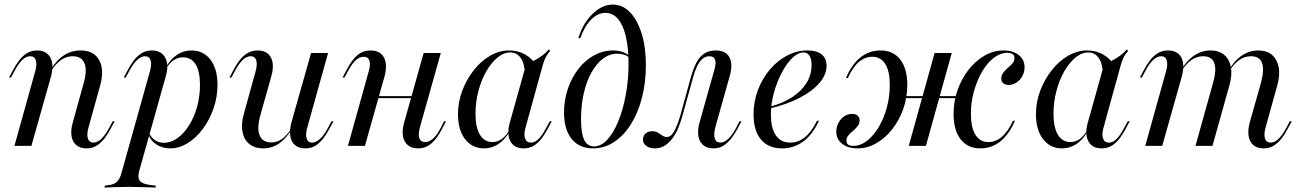

<svg xmlns="http://www.w3.org/2000/svg" viewBox="-20 -651 5806 857"><path d="M366.1 11.3Q337.9 11.3 320.6 -3.2Q303.2 -17.7 299.2 -44Q295.2 -70.2 304.8 -104L352.4 -275.8Q370.2 -336.3 357.3 -368.1Q344.4 -400 304.8 -400Q275.8 -400 251.6 -382.7Q227.4 -365.3 205.6 -330.6L204.8 -337.1Q231.5 -382.3 265.3 -404Q299.2 -425.8 340.3 -425.8Q398.4 -425.8 422.6 -382.7Q446.8 -339.5 426.6 -267.7L375.8 -84.7Q366.1 -51.6 372.2 -33.1Q378.2 -14.5 396.8 -14.5Q415.3 -14.5 432.7 -31.5Q450 -48.4 466.9 -79.8L483.1 -109.7H491.9L473.4 -75.8Q462.9 -54.8 448 -35.1Q433.1 -15.3 413.3 -2Q393.5 11.3 366.1 11.3ZM44.4 0 136.3 -329.8Q146 -362.1 140.3 -381Q134.7 -400 114.5 -400Q96.8 -400 79.4 -383.5Q62.1 -366.9 45.2 -334.7L29 -304.8H20.2L38.7 -339.5Q50 -360.5 64.5 -380.2Q79 -400 99.2 -412.9Q119.4 -425.8 146 -425.8Q174.2 -425.8 191.1 -411.3Q208.1 -396.8 212.5 -371Q216.9 -345.2 208.1 -311.3L120.2 0Z M446 186.3 448.4 177.4Q471.8 175.8 485.9 170.2Q500 164.5 508.9 152Q517.7 139.5 523.4 116.9L648.4 -329.8Q658.1 -362.9 652.4 -381.5Q646.8 -400 626.6 -400Q610.5 -400 592.7 -383.9Q575 -367.7 557.3 -334.7L541.1 -304.8H532.3L550.8 -339.5Q562.1 -360.5 576.6 -380.2Q591.1 -400 611.3 -412.9Q631.5 -425.8 658.1 -425.8Q699.2 -425.8 716.9 -394.4Q734.7 -362.9 720.2 -311.3L601.6 111.3Q595.2 134.7 600 148.4Q604.8 162.1 623.4 168.5Q641.9 175 675.8 177.4L673.4 186.3Q662.1 185.5 642.7 185.1Q623.4 184.7 600.8 183.9Q578.2 183.1 555.6 183.1Q522.6 183.1 492.7 184.3Q462.9 185.5 446 186.3ZM739.5 11.3Q705.6 11.3 679 -5.6Q652.4 -22.6 641.9 -50.8L644.4 -58.1Q654.8 -37.1 671.8 -25.4Q688.7 -13.7 712.1 -13.7Q743.5 -13.7 772.6 -34.7Q801.6 -55.6 824.2 -91.9Q846.8 -128.2 859.7 -174.6Q872.6 -221 872.6 -271.8Q872.6 -332.3 853.2 -363.7Q833.9 -395.2 796 -395.2Q774.2 -395.2 755.2 -382.3Q736.3 -369.4 721.8 -345.2L721 -351.6Q742.7 -388.7 771.4 -407.3Q800 -425.8 833.9 -425.8Q887.9 -425.8 919.4 -384.7Q950.8 -343.5 950.8 -271.8Q950.8 -217.7 933.1 -166.9Q915.3 -116.1 885.5 -75.8Q855.6 -35.5 817.7 -12.1Q779.8 11.3 739.5 11.3Z M1154.8 11.3Q1116.9 11.3 1092.7 -8.5Q1068.5 -28.2 1062.1 -63.7Q1055.6 -99.2 1069.4 -146.8L1120.2 -329.8Q1129.8 -363.7 1123.8 -381.9Q1117.7 -400 1099.2 -400Q1080.6 -400 1063.3 -383.5Q1046 -366.9 1029 -334.7L1012.9 -304.8H1004L1022.6 -339.5Q1033.1 -360.5 1048 -380.2Q1062.9 -400 1083.1 -412.9Q1103.2 -425.8 1129.8 -425.8Q1158.9 -425.8 1175.8 -411.3Q1192.7 -396.8 1196.8 -371Q1200.8 -345.2 1191.1 -310.5L1142.7 -138.7Q1125.8 -79 1138.7 -47.2Q1151.6 -15.3 1191.1 -15.3Q1218.5 -15.3 1241.1 -32.3Q1263.7 -49.2 1283.9 -83.9L1284.7 -78.2Q1258.9 -33.9 1226.6 -11.3Q1194.4 11.3 1154.8 11.3ZM1342.7 11.3Q1313.7 11.3 1296.8 -3.2Q1279.8 -17.7 1275.8 -44Q1271.8 -70.2 1280.6 -104L1368.5 -414.5H1444.4L1352.4 -84.7Q1342.7 -53.2 1348.4 -33.9Q1354 -14.5 1373.4 -14.5Q1390.3 -14.5 1408.5 -31Q1426.6 -47.6 1443.5 -79.8L1459.7 -109.7H1468.5L1450 -75.8Q1439.5 -54.8 1424.6 -35.1Q1409.7 -15.3 1389.9 -2Q1370.2 11.3 1342.7 11.3Z M1533.1 0 1625 -329.8Q1634.7 -362.1 1629 -379.8Q1623.4 -397.6 1603.2 -397.6Q1585.5 -397.6 1568.5 -382.7Q1551.6 -367.7 1533.9 -334.7L1517.7 -304.8H1508.9L1527.4 -339.5Q1550.8 -384.7 1575.8 -405.2Q1600.8 -425.8 1633.9 -425.8Q1662.9 -425.8 1680.2 -411.3Q1697.6 -396.8 1701.6 -371Q1705.6 -345.2 1696.8 -311.3L1608.9 0ZM1626.6 -212.9 1629 -221.8H1857.3L1854.8 -212.9ZM1846.8 11.3Q1817.7 11.3 1800.4 -3.2Q1783.1 -17.7 1778.6 -43.5Q1774.2 -69.4 1783.9 -104L1871 -414.5H1947.6L1854.8 -84.7Q1846 -53.2 1851.6 -35.1Q1857.3 -16.9 1877.4 -16.9Q1895.2 -16.9 1912.5 -31.9Q1929.8 -46.8 1946.8 -79.8L1962.1 -109.7H1971L1953.2 -75.8Q1929.8 -30.6 1904.4 -9.7Q1879 11.3 1846.8 11.3Z M2140.3 11.3Q2087.9 11.3 2056 -29.8Q2024.2 -71 2024.2 -141.1Q2024.2 -196 2043.5 -246.8Q2062.9 -297.6 2095.2 -338.3Q2127.4 -379 2168.1 -402.4Q2208.9 -425.8 2252.4 -425.8Q2291.9 -425.8 2323.4 -408.1Q2354.8 -390.3 2375 -358.1L2323.4 -322.6Q2321 -369.4 2303.6 -393.1Q2286.3 -416.9 2258.1 -416.9Q2228.2 -416.9 2200.4 -394Q2172.6 -371 2150.4 -332.3Q2128.2 -293.5 2115.3 -244.4Q2102.4 -195.2 2102.4 -143.5Q2102.4 -82.3 2122.2 -49.6Q2141.9 -16.9 2178.2 -16.9Q2200 -16.9 2218.5 -29.8Q2237.1 -42.7 2254 -69.4V-62.9Q2233.1 -26.6 2204 -7.7Q2175 11.3 2140.3 11.3ZM2316.9 11.3Q2275 11.3 2258.1 -20.6Q2241.1 -52.4 2255.6 -104L2329 -366.1Q2357.3 -375 2385.1 -392.7Q2412.9 -410.5 2429.8 -430.6L2435.5 -423.4Q2427.4 -414.5 2421.8 -405.6Q2416.1 -396.8 2411.7 -386.3Q2407.3 -375.8 2403.2 -362.1L2326.6 -84.7Q2316.9 -52.4 2323.4 -33.5Q2329.8 -14.5 2350 -14.5Q2364.5 -14.5 2377 -24.6Q2389.5 -34.7 2399.6 -49.6Q2409.7 -64.5 2417.7 -79.8L2433.9 -109.7H2442.7L2423.4 -73.4Q2412.9 -54 2398.4 -34.3Q2383.9 -14.5 2364.1 -1.6Q2344.4 11.3 2316.9 11.3Z M2627.4 11.3Q2565.3 11.3 2531.5 -31Q2497.6 -73.4 2497.6 -149.2Q2497.6 -205.6 2514.9 -255.6Q2532.3 -305.6 2562.1 -344Q2591.9 -382.3 2631.9 -404Q2671.8 -425.8 2715.3 -425.8Q2761.3 -425.8 2789.5 -401.6L2788.7 -393.5Q2779.8 -402.4 2765.3 -406.9Q2750.8 -411.3 2734.7 -411.3Q2700.8 -411.3 2671.4 -389.1Q2641.9 -366.9 2619.8 -327Q2597.6 -287.1 2585.5 -233.9Q2573.4 -180.6 2573.4 -118.5Q2573.4 -56.5 2587.5 -27Q2601.6 2.4 2631.5 2.4Q2662.9 2.4 2690.3 -27Q2717.7 -56.5 2739.1 -108.1Q2760.5 -159.7 2773 -226.2Q2785.5 -292.7 2785.5 -366.1Q2785.5 -437.9 2773.4 -488.7Q2761.3 -539.5 2738.3 -566.5Q2715.3 -593.5 2682.3 -593.5Q2648.4 -593.5 2619 -564.1Q2589.5 -534.7 2570.2 -480.6H2561.3Q2581.5 -546.8 2624.6 -588.7Q2667.7 -630.6 2715.3 -630.6Q2758.9 -630.6 2791.9 -596.4Q2825 -562.1 2844 -501.2Q2862.9 -440.3 2862.9 -360.5Q2862.9 -281.5 2845.2 -213.7Q2827.4 -146 2795.6 -95.6Q2763.7 -45.2 2720.6 -16.9Q2677.4 11.3 2627.4 11.3Z M2903.2 11.3Q2879.8 11.3 2864.9 0.4Q2850 -10.5 2850 -28.2Q2850 -44.4 2861.3 -54.8Q2872.6 -65.3 2890.3 -65.3Q2906.5 -65.3 2916.9 -58.9Q2927.4 -52.4 2936.7 -46Q2946 -39.5 2956.5 -39.5Q2971.8 -39.5 2983.1 -55.6Q2994.4 -71.8 3002.8 -94.4Q3011.3 -116.9 3016.9 -136.3L3065.3 -312.1Q3074.2 -342.7 3087.1 -369Q3100 -395.2 3121.4 -410.5Q3142.7 -425.8 3174.2 -425.8Q3204 -425.8 3221.4 -412.5Q3238.7 -399.2 3243.1 -373.4Q3247.6 -347.6 3237.1 -311.3L3173.4 -84.7Q3164.5 -52.4 3170.2 -33.5Q3175.8 -14.5 3195.2 -14.5Q3212.1 -14.5 3230.2 -31Q3248.4 -47.6 3265.3 -79.8L3280.6 -109.7H3289.5L3271.8 -75.8Q3260.5 -54.8 3245.6 -35.1Q3230.6 -15.3 3210.9 -2Q3191.1 11.3 3164.5 11.3Q3136.3 11.3 3119 -3.2Q3101.6 -17.7 3097.2 -44Q3092.7 -70.2 3102.4 -104L3170.2 -345.2Q3173.4 -357.3 3173.8 -369.8Q3174.2 -382.3 3168.1 -391.1Q3162.1 -400 3146 -400Q3128.2 -400 3114.5 -387.5Q3100.8 -375 3091.1 -354.4Q3081.5 -333.9 3075 -310.5L3025 -130.6Q3018.5 -107.3 3008.5 -82.3Q2998.4 -57.3 2983.5 -36.3Q2968.5 -15.3 2948.8 -2Q2929 11.3 2903.2 11.3Z M3471 11.3Q3409.7 11.3 3376.6 -28.2Q3343.5 -67.7 3343.5 -141.1Q3343.5 -197.6 3362.9 -248.8Q3382.3 -300 3415.7 -339.9Q3449.2 -379.8 3492.7 -402.8Q3536.3 -425.8 3584.7 -425.8Q3625.8 -425.8 3647.6 -408.1Q3669.4 -390.3 3669.4 -357.3Q3669.4 -317.7 3637.5 -280.6Q3605.6 -243.5 3548.8 -214.1Q3491.9 -184.7 3416.1 -166.9V-174.2Q3476.6 -191.1 3517.7 -218.5Q3558.9 -246 3580.6 -281.9Q3602.4 -317.7 3602.4 -360.5Q3602.4 -387.9 3593.1 -402.4Q3583.9 -416.9 3566.1 -416.9Q3541.9 -416.9 3516.1 -391.9Q3490.3 -366.9 3469 -325.8Q3447.6 -284.7 3434.3 -236.3Q3421 -187.9 3421 -140.3Q3421 -79 3443.1 -46.8Q3465.3 -14.5 3507.3 -14.5Q3542.7 -14.5 3572.6 -38.3Q3602.4 -62.1 3626.6 -112.1H3635.5Q3608.1 -51.6 3566.1 -20.2Q3524.2 11.3 3471 11.3Z M4355.6 11.3Q4299.2 11.3 4267.7 -29.4Q4236.3 -70.2 4236.3 -142.7Q4236.3 -199.2 4254.4 -250Q4272.6 -300.8 4303.6 -340.3Q4334.7 -379.8 4374.6 -402.8Q4414.5 -425.8 4458.9 -425.8Q4501.6 -425.8 4527.4 -405.2Q4553.2 -384.7 4553.2 -350.8Q4553.2 -329.8 4543.5 -311.7Q4533.9 -293.5 4517.3 -282.7Q4500.8 -271.8 4483.1 -271.8Q4466.9 -271.8 4458.1 -279.4Q4449.2 -287.1 4449.2 -300.8Q4449.2 -315.3 4458.1 -326.6Q4466.9 -337.9 4478.6 -348Q4490.3 -358.1 4499.2 -368.1Q4508.1 -378.2 4508.1 -391.1Q4508.1 -403.2 4500 -409.3Q4491.9 -415.3 4476.6 -415.3Q4445.2 -415.3 4415.7 -392.7Q4386.3 -370.2 4363.7 -331.5Q4341.1 -292.7 4327.4 -244Q4313.7 -195.2 4313.7 -143.5Q4313.7 -81.5 4333.9 -49.2Q4354 -16.9 4391.9 -16.9Q4457.3 -16.9 4501.6 -112.1H4510.5Q4456.5 11.3 4355.6 11.3ZM3807.3 11.3Q3764.5 11.3 3738.7 -9.3Q3712.9 -29.8 3712.9 -63.7Q3712.9 -84.7 3722.6 -102.8Q3732.3 -121 3748.4 -131.9Q3764.5 -142.7 3783.1 -142.7Q3798.4 -142.7 3807.7 -135.1Q3816.9 -127.4 3816.9 -114.5Q3816.9 -99.2 3808.1 -87.9Q3799.2 -76.6 3787.5 -66.9Q3775.8 -57.3 3766.9 -46.8Q3758.1 -36.3 3758.1 -23.4Q3758.1 -11.3 3765.7 -5.6Q3773.4 0 3789.5 0Q3821 0 3850 -22.6Q3879 -45.2 3902 -83.5Q3925 -121.8 3938.3 -170.6Q3951.6 -219.4 3951.6 -271.8Q3951.6 -333.1 3931.5 -365.3Q3911.3 -397.6 3874.2 -397.6Q3841.1 -397.6 3813.7 -374.6Q3786.3 -351.6 3764.5 -302.4H3755.6Q3808.9 -425.8 3910.5 -425.8Q3966.9 -425.8 3998.4 -385.1Q4029.8 -344.4 4029.8 -271.8Q4029.8 -215.3 4011.7 -164.5Q3993.5 -113.7 3962.5 -74.2Q3931.5 -34.7 3891.5 -11.7Q3851.6 11.3 3807.3 11.3ZM4036.3 0 4151.6 -414.5H4228.2L4112.9 0ZM3988.7 -212.9 3989.5 -221.8H4284.7L4283.1 -212.9Z M4720.2 11.3Q4667.7 11.3 4635.9 -29.8Q4604 -71 4604 -141.1Q4604 -196 4623.4 -246.8Q4642.7 -297.6 4675 -338.3Q4707.3 -379 4748 -402.4Q4788.7 -425.8 4832.3 -425.8Q4871.8 -425.8 4903.2 -408.1Q4934.7 -390.3 4954.8 -358.1L4903.2 -322.6Q4900.8 -369.4 4883.5 -393.1Q4866.1 -416.9 4837.9 -416.9Q4808.1 -416.9 4780.2 -394Q4752.4 -371 4730.2 -332.3Q4708.1 -293.5 4695.2 -244.4Q4682.3 -195.2 4682.3 -143.5Q4682.3 -82.3 4702 -49.6Q4721.8 -16.9 4758.1 -16.9Q4779.8 -16.9 4798.4 -29.8Q4816.9 -42.7 4833.9 -69.4V-62.9Q4812.9 -26.6 4783.9 -7.7Q4754.8 11.3 4720.2 11.3ZM4896.8 11.3Q4854.8 11.3 4837.9 -20.6Q4821 -52.4 4835.5 -104L4908.9 -366.1Q4937.1 -375 4964.9 -392.7Q4992.7 -410.5 5009.7 -430.6L5015.3 -423.4Q5007.3 -414.5 5001.6 -405.6Q4996 -396.8 4991.5 -386.3Q4987.1 -375.8 4983.1 -362.1L4906.5 -84.7Q4896.8 -52.4 4903.2 -33.5Q4909.7 -14.5 4929.8 -14.5Q4944.4 -14.5 4956.9 -24.6Q4969.4 -34.7 4979.4 -49.6Q4989.5 -64.5 4997.6 -79.8L5013.7 -109.7H5022.6L5003.2 -73.4Q4992.7 -54 4978.2 -34.3Q4963.7 -14.5 4944 -1.6Q4924.2 11.3 4896.8 11.3Z M5620.2 11.3Q5591.9 11.3 5574.6 -3.2Q5557.3 -17.7 5553.2 -44Q5549.2 -70.2 5558.1 -104L5607.3 -277.4Q5624.2 -338.7 5613.3 -369.4Q5602.4 -400 5563.7 -400Q5535.5 -400 5511.3 -383.1Q5487.1 -366.1 5466.1 -332.3L5465.3 -337.9Q5490.3 -381.5 5523.8 -403.6Q5557.3 -425.8 5596 -425.8Q5634.7 -425.8 5657.7 -406Q5680.6 -386.3 5687.5 -350.8Q5694.4 -315.3 5680.6 -267.7L5629.8 -84.7Q5620.2 -51.6 5626.2 -33.1Q5632.3 -14.5 5650.8 -14.5Q5669.4 -14.5 5686.7 -31Q5704 -47.6 5721 -79.8L5737.1 -109.7H5746L5727.4 -75.8Q5716.9 -54.8 5702 -35.1Q5687.1 -15.3 5667.3 -2Q5647.6 11.3 5620.2 11.3ZM5091.9 0 5183.9 -329.8Q5193.5 -362.1 5187.9 -381Q5182.3 -400 5162.9 -400Q5146 -400 5127.8 -383.9Q5109.7 -367.7 5092.7 -334.7L5076.6 -304.8H5067.7L5086.3 -339.5Q5097.6 -360.5 5112.1 -380.2Q5126.6 -400 5146.8 -412.9Q5166.9 -425.8 5193.5 -425.8Q5222.6 -425.8 5239.5 -411.3Q5256.5 -396.8 5260.5 -371Q5264.5 -345.2 5255.6 -311.3L5167.7 0ZM5316.1 0 5393.5 -277.4Q5411.3 -338.7 5400 -369.4Q5388.7 -400 5350.8 -400Q5322.6 -400 5298.4 -383.5Q5274.2 -366.9 5252.4 -332.3L5251.6 -337.9Q5277.4 -381.5 5310.9 -403.6Q5344.4 -425.8 5383.1 -425.8Q5421 -425.8 5444.4 -406Q5467.7 -386.3 5474.2 -350.8Q5480.6 -315.3 5466.9 -267.7L5391.9 0Z"/></svg>

Font: Playfair 144pt
Style: Italic
Weight: 400
Italic angle: -15.6°
Designer: Claus Eggers Sørensen
Foundry: Claus Eggers Sørensen
Version: Version 2.001;gftools[0.9.30]